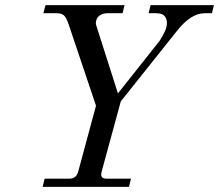

<svg xmlns="http://www.w3.org/2000/svg" viewBox="-20 -732 858 752"><path d="M149.9 -680.2 158.2 -711.9H467.8L460 -680.2H399.9Q384.8 -680.2 372.8 -672.9Q360.8 -665.5 357.9 -654.8Q353.5 -641.1 356.9 -632.8L441.9 -366.2L597.2 -562Q604 -568.8 615.7 -589.6Q627.4 -610.4 630.9 -623Q637.7 -646.5 628.7 -663.3Q619.6 -680.2 591.8 -680.2H562L569.8 -711.9H817.9L810.1 -680.2H780.8Q726.6 -680.2 669.9 -606.9L453.1 -335L377.9 -59.1Q370.6 -32.2 397 -32.2H493.2L484.9 0H147L154.8 -32.2H251Q278.8 -32.2 286.1 -59.1L356 -317.9L249 -636.2Q240.2 -662.1 231 -671.1Q221.7 -680.2 202.1 -680.2Z"/></svg>

Font: Flanker Steampunk
Style: Italic
Weight: 400
Italic angle: -12°
Designer: Alexey Kryukov, Leonardo Di Lena
Foundry: Alexey Kryukov, Leonardo Di Lena
Version: 1.210